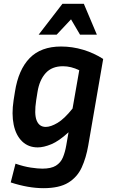

<svg xmlns="http://www.w3.org/2000/svg" viewBox="-20 -760 600 1003"><path d="M441 0Q430 64 407 114.5Q384 165 337 194Q290 223 207 223Q128 223 36 193L61 95Q104 110 141 115.5Q178 121 201 121Q247 121 272 105.5Q297 90 308.5 62.5Q320 35 326 0L338 -69Q288 -23 248 -6.5Q208 10 177 10Q128 10 95.5 -21.5Q63 -53 51.5 -108.5Q40 -164 51 -236L58 -280Q76 -396 135 -456.5Q194 -517 299 -517Q358 -517 414.5 -500Q471 -483 519 -452ZM169 -236Q158 -164 171.5 -130.5Q185 -97 219 -97Q245 -97 280.5 -118Q316 -139 359 -193L394 -393Q351 -414 309 -414Q251 -414 218.5 -378Q186 -342 176 -280ZM398 -579 351 -659 276 -579H182L306 -740H418L486 -579Z"/></svg>

Font: Inria Sans
Style: Bold Italic
Weight: 700
Italic angle: -10°
Designer: Black Foundry Team
Foundry: Black Foundry
Version: Version 1.2; ttfautohint (v1.8.3)